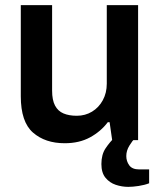

<svg xmlns="http://www.w3.org/2000/svg" viewBox="-20 -546 623 748"><path d="M480 182Q455 182 431 174Q407 166 391 146.5Q375 127 375 93Q375 56 391.5 31.5Q408 7 428 -12H506V-8Q496 2 484 21.5Q472 41 472 62Q472 82 483.5 98Q495 114 522 114H561V168Q543 175 520 178.5Q497 182 480 182ZM232 12Q156 12 108.5 -29.5Q61 -71 61 -171V-526H183V-193Q183 -156 194.5 -134.5Q206 -113 227.5 -104Q249 -95 279 -95Q312 -95 338.5 -111Q365 -127 380.5 -155.5Q396 -184 396 -220V-526H518V0H417L407 -70H400Q373 -34 331 -11Q289 12 232 12Z"/></svg>

Font: Archivo Variable SemiBold
Style: Regular
Weight: 600
Designer: Hector Gatti
Foundry: Omnibus-Type
Version: Version 2.001